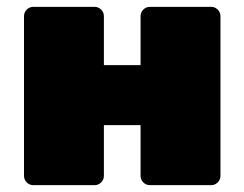

<svg xmlns="http://www.w3.org/2000/svg" viewBox="-20 -540 713 560"><path d="M596 0H417Q406 0 398 -8Q390 -16 390 -27V-175H283V-27Q283 -16 275 -8Q267 0 256 0H77Q66 0 58 -8Q50 -16 50 -27V-493Q50 -504 58 -512Q66 -520 77 -520H256Q267 -520 275 -512Q283 -504 283 -493V-350H390V-493Q390 -504 398 -512Q406 -520 417 -520H596Q607 -520 615 -512Q623 -504 623 -493V-27Q623 -16 615 -8Q607 0 596 0Z"/></svg>

Font: Rubik One
Style: Regular
Weight: 400
Designer: Hubert and Fischer with Elvire Volk Leonovitch
Foundry: Hubert and Fischer with Elvire Volk Leonovitch
Version: Version 1.001